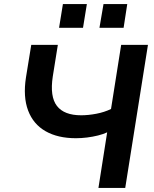

<svg xmlns="http://www.w3.org/2000/svg" viewBox="-20 -926 761 946"><path d="M465 0 508 -274Q489 -265 463 -258.5Q437 -252 409 -248.5Q381 -245 354 -245Q265 -245 204.5 -279.5Q144 -314 118.5 -381.5Q93 -449 108 -545L134 -705H265L240 -549Q225 -450 260.5 -404Q296 -358 380 -358Q415 -358 454.5 -365.5Q494 -373 527 -389L577 -705H709L597 0ZM470 -789 490 -906H607L589 -789ZM271 -789 290 -906H408L389 -789Z"/></svg>

Font: Nunito Sans 10pt
Style: Bold Italic
Weight: 700
Italic angle: -9°
Designer: Vernon Adams
Foundry: Vernon Adams
Version: Version 3.101;gftools[0.9.27]